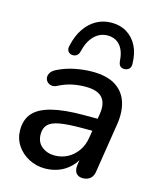

<svg xmlns="http://www.w3.org/2000/svg" viewBox="-113 -828 763 918"><g transform="rotate(15 268.5 -369.0)"><path d="M196 9Q153 9 116 -10.5Q79 -30 57 -63.5Q35 -97 35 -139Q35 -191 63.5 -223Q92 -255 153 -270.5Q214 -286 310 -286H390L381 -224H319Q250 -224 209.5 -217Q169 -210 152 -192.5Q135 -175 135 -145Q135 -105 161.5 -84Q188 -63 225 -63Q259 -63 288 -78Q317 -93 337.5 -121.5Q358 -150 364 -190L383 -310Q392 -363 368.5 -391Q345 -419 285 -419Q250 -419 217.5 -412Q185 -405 152 -388Q137 -380 124 -382.5Q111 -385 103 -393.5Q95 -402 94 -414Q93 -426 100.5 -438Q108 -450 126 -459Q166 -479 211 -488Q256 -497 297 -497Q370 -497 412.5 -470Q455 -443 470.5 -395Q486 -347 476 -284L438 -43Q435 -18 420.5 -5.5Q406 7 383 7Q361 7 350 -7.5Q339 -22 343 -49L354 -122L362 -107Q349 -68 322.5 -41.5Q296 -15 263.5 -3Q231 9 196 9ZM182 -549Q168 -551 161 -561.5Q154 -572 159 -590Q170 -640 194 -675Q218 -710 251.5 -728.5Q285 -747 326 -747Q369 -747 401.5 -727Q434 -707 452.5 -671Q471 -635 472 -584Q473 -569 466 -560Q459 -551 445 -549Q432 -547 422.5 -553.5Q413 -560 411 -577Q408 -629 385 -656Q362 -683 323 -683Q285 -683 257 -655Q229 -627 217 -575Q214 -562 205 -555Q196 -548 182 -549Z"/></g></svg>

Font: Nunito ExtraLight SemiBold
Style: Italic
Weight: 600
Italic angle: -9°
Version: Version 3.602